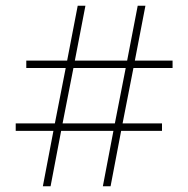

<svg xmlns="http://www.w3.org/2000/svg" viewBox="-20 -652 659 672"><path d="M167 -194H35V-220H172L210 -414H72V-440H215L252 -632H279L242 -440H425L462 -632H489L452 -440H584V-414H447L409 -220H547V-194H404L367 0H340L377 -194H194L157 0H130ZM382 -220 420 -414H237L199 -220Z"/></svg>

Font: Noto Sans Bengali Thin
Style: Regular
Weight: 100
Designer: Jelle Bosma - Monotype Design Team
Foundry: Monotype Imaging Inc.
Version: Version 2.003; ttfautohint (v1.8.4.7-5d5b)